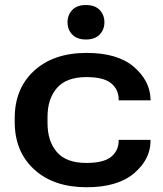

<svg xmlns="http://www.w3.org/2000/svg" viewBox="-20 -749 663 783"><path d="M40 -251.5Q40 -130.9 119.4 -58.1Q198.7 14.6 333 14.6Q460 14.6 526.9 -42.5Q593.8 -99.6 593.8 -174.3V-178.7H463.9V-174.3Q463.4 -134.3 433.1 -109.4Q402.8 -84.5 332 -84.5Q250.5 -84.5 212.2 -128.7Q173.8 -172.9 173.8 -246.6V-272.5Q173.8 -346.2 212.4 -390.4Q251 -434.6 332.5 -434.6Q402.3 -434.6 432.9 -409.7Q463.4 -384.8 463.9 -344.7V-339.8H594.2L593.8 -346.2Q591.3 -420.4 525.4 -476.8Q459.5 -533.2 333 -533.2Q198.7 -533.2 119.4 -460.7Q40 -388.2 40 -267.1ZM255.4 -658.2Q255.4 -627.9 274.9 -607.9Q294.4 -587.9 330.6 -587.9Q366.7 -587.9 386.2 -607.9Q405.8 -627.9 405.8 -658.2Q405.8 -688 386.5 -708.3Q367.2 -728.5 330.6 -728.5Q293.9 -728.5 274.7 -708.3Q255.4 -688 255.4 -658.2Z"/></svg>

Font: Roboto Flex
Style: wght 600 wdth 140 opsz 13.0 GRAD 0.00 slnt 0.00 XTRA 468 XOPQ 96 YOPQ 79 YTLC 514 YTUC 712 YTAS 750 YTDE -203.00 YTFI 738
Weight: 600
Width: 8
Designer: Berlow after Robertson
Foundry: Google
Version: Version 3.100